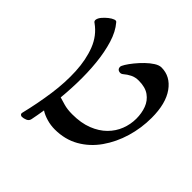

<svg xmlns="http://www.w3.org/2000/svg" viewBox="-182 -756 991 991"><g transform="rotate(45 313.5 -261.0)"><path d="M285 12Q255 12 226 3.5Q197 -5 178 -17.5Q159 -30 159 -40Q160 -52 162 -68Q164 -84 167 -99Q170 -114 173 -125Q176 -131 191 -126.5Q206 -122 232 -114.5Q258 -107 294 -107Q358 -107 405 -125.5Q452 -144 483 -175Q514 -206 529 -245Q544 -284 544 -325Q544 -365 531.5 -398.5Q519 -432 490.5 -452.5Q462 -473 414 -473Q388 -473 368.5 -463Q349 -453 334 -440Q323 -430 309 -434.5Q295 -439 295 -455Q295 -462 305.5 -479Q316 -496 333 -517Q350 -538 370.5 -558Q391 -578 411.5 -591Q432 -604 449 -604Q514 -604 555.5 -546Q597 -488 597 -384Q597 -309 576 -238.5Q555 -168 515 -111Q475 -54 417 -21Q359 12 285 12ZM106 69Q128 -21 140.5 -109.5Q153 -198 149 -277.5Q145 -357 120.5 -420Q96 -483 43 -521Q32 -527 34.5 -539.5Q37 -552 48.5 -565.5Q60 -579 74.5 -590.5Q89 -602 101.5 -606.5Q114 -611 119 -603Q150 -567 167.5 -510Q185 -453 192 -384Q199 -315 197 -239Q195 -163 186 -86.5Q177 -10 163 59Q160 74 145.5 80Q131 86 119 86Q113 86 108.5 81.5Q104 77 106 69Z"/></g></svg>

Font: Noto Rashi Hebrew Medium
Style: Regular
Weight: 500
Version: Version 1.006